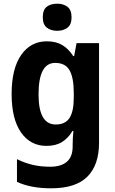

<svg xmlns="http://www.w3.org/2000/svg" viewBox="-20 -781 624 1041"><path d="M234 -557Q284 -557 318 -536.5Q352 -516 377 -477H382L395 -547H517V-7Q517 113 454 176.5Q391 240 257 240Q147 240 72 205V82Q115 103 158 113Q201 123 253 123Q311 123 342.5 96Q374 69 374 13V1Q374 -13 375 -33.5Q376 -54 378 -71H373Q351 -33 317 -11.5Q283 10 232 10Q145 10 94 -63Q43 -136 43 -271Q43 -408 94.5 -482.5Q146 -557 234 -557ZM279 -440Q189 -440 189 -269Q189 -106 282 -106Q334 -106 357 -141.5Q380 -177 380 -252V-276Q380 -360 357 -400Q334 -440 279 -440ZM290 -761Q324 -761 346 -744Q368 -727 368 -687Q368 -648 346 -631Q324 -614 290 -614Q256 -614 234 -631Q212 -648 212 -687Q212 -728 233.5 -744.5Q255 -761 290 -761Z"/></svg>

Font: Noto Sans Lao SemiCondensed
Style: Bold
Weight: 700
Width: 4
Designer: Monotype Design Team
Foundry: Monotype Imaging Inc.
Version: Version 2.003; ttfautohint (v1.8.4.7-5d5b)